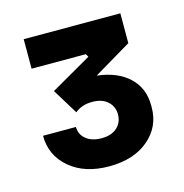

<svg xmlns="http://www.w3.org/2000/svg" viewBox="-71 -889 524 547"><g transform="rotate(-15 190.5 -615.5)"><path d="M27 -542H124Q124 -520 141 -506Q158 -492 187 -492Q216 -492 232.5 -507Q249 -522 249 -546Q249 -569 232.5 -584Q216 -599 187 -599Q156 -599 136 -582L90 -657L210 -726L205 -735H45V-822H330V-734L219 -668Q279 -661 313 -629Q347 -597 347 -546V-540Q347 -483 303.5 -446Q260 -409 187 -409Q115 -409 71 -446.5Q27 -484 27 -542Z"/></g></svg>

Font: Sora-SIA SemiBold
Style: Regular
Weight: 600
Designer: Jonathan Barnbrook, Julián Moncada
Foundry: Barnbrook Fonts
Version: Version 2.000